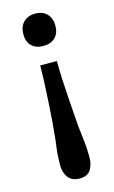

<svg xmlns="http://www.w3.org/2000/svg" viewBox="-117 -608 503 844"><g transform="rotate(-15 134.5 -185.5)"><path d="M97 -335H173Q173 -296 175 -252.5Q177 -209 180 -167Q183 -125 185.5 -91.5Q188 -58 189 -40Q193 -3 197.5 33Q202 69 202 111Q202 143 187.5 166.5Q173 190 137 190Q102 190 85 167.5Q68 145 68 110Q68 69 73 33Q78 -3 81 -40Q83 -58 85.5 -91.5Q88 -125 90.5 -167Q93 -209 95 -252.5Q97 -296 97 -335ZM207 -487Q207 -453 187.5 -433.5Q168 -414 133 -414Q100 -414 80.5 -433Q61 -452 61 -486Q61 -521 81 -541Q101 -561 134 -561Q168 -561 187.5 -541Q207 -521 207 -487Z"/></g></svg>

Font: Domine SemiBold
Style: Regular
Weight: 600
Designer: Pablo Impallari, Rodrigo Fuenzalida, Brenda Gallo
Foundry: Pablo Impallari, Rodrigo Fuenzalida, Brenda Gallo
Version: Version 2.000